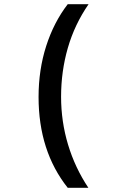

<svg xmlns="http://www.w3.org/2000/svg" viewBox="-20 -734 570 921"><path d="M305 167Q165 -9 165 -269Q165 -399 201.5 -513Q238 -627 305 -714H405Q338 -617 305.5 -504.5Q273 -392 273 -270Q273 -151 306.5 -40Q340 71 404 167Z"/></svg>

Font: Noto Sans Mono Condensed SemiBold
Style: Regular
Weight: 600
Width: 3
Designer: Monotype Design Team
Foundry: Monotype Imaging Inc.
Version: Version 2.014